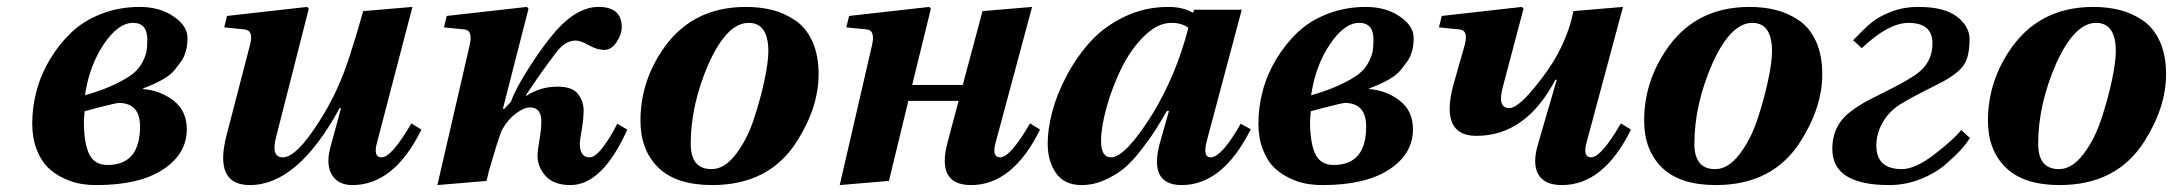

<svg xmlns="http://www.w3.org/2000/svg" viewBox="-20 -522 6270 554"><path d="M73 -166Q73 -213 85.5 -260Q98 -307 124 -350.5Q150 -394 185.5 -428Q221 -462 272.5 -482Q324 -502 383 -502Q441 -502 481 -474.5Q521 -447 521 -413Q521 -390 516 -373.5Q511 -357 504.5 -347.5Q498 -338 482 -318Q460 -292 393 -267V-265Q443 -261 481 -231.5Q519 -202 519 -149Q519 -78 450.5 -33Q382 12 259 12Q234 12 211 8Q188 4 162 -8.5Q136 -21 117 -40Q98 -59 85.5 -91.5Q73 -124 73 -166ZM222 -173Q222 -110 237 -78Q252 -46 290 -46Q384 -46 384 -157Q384 -225 322 -225Q317 -225 265 -212L224 -201Q224 -197 223 -186.5Q222 -176 222 -173ZM225 -247Q274 -261 309 -277.5Q344 -294 362.5 -308.5Q381 -323 391 -342.5Q401 -362 403 -375.5Q405 -389 405 -408Q405 -456 364 -456Q321 -456 279.5 -394.5Q238 -333 225 -247Z M627 -443 635 -476 866 -502 871 -497 777 -128Q761 -68 796 -68Q829 -68 879.5 -139.5Q930 -211 961 -285Q986 -341 1028 -490L1170 -502L1069 -115Q1055 -68 1081 -68Q1110 -68 1167 -166L1196 -148Q1117 12 997 12Q956 12 938 -17Q920 -46 933 -96L964 -210H960Q839 12 701 12Q596 12 634 -133L701 -391Q713 -434 686 -437Z M1242 12 1335 -391Q1345 -434 1321 -437L1261 -443L1269 -476L1500 -502L1505 -497L1431 -208H1435L1454 -228Q1468 -267 1508.5 -330Q1549 -393 1585 -434Q1646 -502 1707 -502Q1774 -502 1774 -444Q1774 -423 1759 -400.5Q1744 -378 1724 -378Q1703 -378 1679 -391.5Q1655 -405 1641 -405Q1611 -405 1585 -371Q1538 -309 1498 -248V-245Q1539 -272 1589 -272Q1632 -272 1648 -250.5Q1664 -229 1664 -204Q1664 -179 1658.5 -147.5Q1653 -116 1653 -108Q1653 -68 1681 -68Q1698 -68 1721 -99Q1744 -130 1761 -165L1790 -148Q1718 12 1626 12Q1578 12 1554.5 -14Q1531 -40 1531 -73Q1531 -86 1536.5 -117.5Q1542 -149 1542 -172Q1542 -212 1509 -212Q1492 -212 1468.5 -194.5Q1445 -177 1429 -148Q1420 -131 1390 -26L1384 0Z M1828 -174Q1828 -280 1887 -371Q1971 -502 2132 -502Q2174 -502 2209 -493Q2244 -484 2275 -463Q2306 -442 2324 -402.5Q2342 -363 2342 -308Q2342 -213 2280 -115Q2200 12 2035 12Q1931 12 1879.5 -38.5Q1828 -89 1828 -174ZM1973 -107Q1973 -34 2033 -34Q2070 -34 2102.5 -76Q2135 -118 2154.5 -176.5Q2174 -235 2185.5 -289Q2197 -343 2197 -374Q2197 -456 2140 -456Q2078 -456 2025 -339Q1973 -220 1973 -107Z M2403 12 2496 -391Q2506 -434 2482 -437L2422 -443L2430 -476L2661 -502L2666 -497L2612 -277H2758L2815 -490L2958 -502L2854 -115Q2840 -68 2866 -68Q2895 -68 2952 -166L2981 -148Q2902 12 2782 12Q2683 12 2713 -107L2746 -231H2601L2545 0Z M3003 -108Q3003 -149 3016 -199Q3029 -249 3057.5 -303Q3086 -357 3125.5 -401Q3165 -445 3224 -473.5Q3283 -502 3351 -502Q3394 -502 3422 -485L3426 -494H3563L3462 -115Q3450 -68 3473 -68Q3505 -68 3560 -165L3589 -149Q3508 12 3390 12Q3292 12 3328 -114L3353 -202H3347Q3326 -166 3312 -144Q3298 -122 3272 -88.5Q3246 -55 3223 -36Q3200 -17 3167.5 -2.5Q3135 12 3101 12Q3051 12 3027 -22.5Q3003 -57 3003 -108ZM3157 -115Q3157 -68 3186 -68Q3227 -68 3306 -194Q3374 -306 3409 -442Q3389 -456 3360 -456Q3320 -456 3281 -417.5Q3242 -379 3215.5 -324.5Q3189 -270 3173 -212.5Q3157 -155 3157 -115Z M3611 -166Q3611 -213 3623.5 -260Q3636 -307 3662 -350.5Q3688 -394 3723.5 -428Q3759 -462 3810.5 -482Q3862 -502 3921 -502Q3979 -502 4019 -474.5Q4059 -447 4059 -413Q4059 -390 4054 -373.5Q4049 -357 4042.5 -347.5Q4036 -338 4020 -318Q3998 -292 3931 -267V-265Q3981 -261 4019 -231.5Q4057 -202 4057 -149Q4057 -78 3988.5 -33Q3920 12 3797 12Q3772 12 3749 8Q3726 4 3700 -8.5Q3674 -21 3655 -40Q3636 -59 3623.5 -91.5Q3611 -124 3611 -166ZM3760 -173Q3760 -110 3775 -78Q3790 -46 3828 -46Q3922 -46 3922 -157Q3922 -225 3860 -225Q3855 -225 3803 -212L3762 -201Q3762 -197 3761 -186.5Q3760 -176 3760 -173ZM3763 -247Q3812 -261 3847 -277.5Q3882 -294 3900.5 -308.5Q3919 -323 3929 -342.5Q3939 -362 3941 -375.5Q3943 -389 3943 -408Q3943 -456 3902 -456Q3859 -456 3817.5 -394.5Q3776 -333 3763 -247Z M4132 -443 4140 -476 4371 -502 4376 -497 4316 -270Q4300 -210 4335 -210Q4358 -210 4404 -265Q4450 -320 4475 -367Q4490 -395 4501.5 -425.5Q4513 -456 4516 -473L4520 -490L4663 -502L4559 -115Q4545 -68 4571 -68Q4600 -68 4657 -166L4686 -148Q4607 12 4487 12Q4436 12 4418.5 -19Q4401 -50 4418 -107L4472 -292H4468Q4383 -130 4240 -130Q4135 -130 4173 -275L4206 -391Q4218 -434 4192 -437Z M4724 -174Q4724 -280 4783 -371Q4867 -502 5028 -502Q5070 -502 5105 -493Q5140 -484 5171 -463Q5202 -442 5220 -402.5Q5238 -363 5238 -308Q5238 -213 5176 -115Q5096 12 4931 12Q4827 12 4775.5 -38.5Q4724 -89 4724 -174ZM4869 -107Q4869 -34 4929 -34Q4966 -34 4998.5 -76Q5031 -118 5050.5 -176.5Q5070 -235 5081.5 -289Q5093 -343 5093 -374Q5093 -456 5036 -456Q4974 -456 4921 -339Q4869 -220 4869 -107Z M5267 -92Q5267 -128 5281 -155Q5295 -182 5321.5 -201.5Q5348 -221 5375.5 -235Q5403 -249 5442.5 -269Q5482 -289 5508 -307Q5556 -340 5556 -397Q5556 -456 5487 -456Q5429 -456 5352 -383L5327 -406Q5360 -440 5379.5 -456.5Q5399 -473 5435 -487.5Q5471 -502 5516 -502Q5590 -502 5626.5 -474Q5663 -446 5663 -409Q5663 -375 5655.5 -353Q5648 -331 5628.5 -315Q5609 -299 5589.5 -288.5Q5570 -278 5532 -259Q5494 -240 5463 -221Q5431 -201 5412.5 -169Q5394 -137 5394 -102Q5394 -34 5468 -34Q5506 -34 5561.5 -76.5Q5617 -119 5639 -147L5664 -124Q5655 -109 5639 -91Q5623 -73 5593.5 -47.5Q5564 -22 5521 -5Q5478 12 5431 12Q5267 12 5267 -92Z M5716 -174Q5716 -280 5775 -371Q5859 -502 6020 -502Q6062 -502 6097 -493Q6132 -484 6163 -463Q6194 -442 6212 -402.5Q6230 -363 6230 -308Q6230 -213 6168 -115Q6088 12 5923 12Q5819 12 5767.5 -38.5Q5716 -89 5716 -174ZM5861 -107Q5861 -34 5921 -34Q5958 -34 5990.5 -76Q6023 -118 6042.5 -176.5Q6062 -235 6073.5 -289Q6085 -343 6085 -374Q6085 -456 6028 -456Q5966 -456 5913 -339Q5861 -220 5861 -107Z"/></svg>

Font: Lingua Franca
Style: Bold Italic
Weight: 700
Italic angle: -13°
Version: Version 1.19